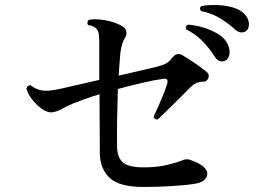

<svg xmlns="http://www.w3.org/2000/svg" viewBox="-20 -770 1040 764"><path d="M551 -26Q454 -26 416 -62.5Q378 -99 377 -161Q377 -172 377 -207Q377 -242 376.5 -291.5Q376 -341 376 -395Q343 -385 316.5 -375.5Q290 -366 270 -358Q245 -347 225 -336Q205 -325 187 -323Q173 -322 158 -330Q143 -338 129 -351Q93 -386 85 -418Q87 -425 92.5 -428.5Q98 -432 103 -430Q123 -414 147.5 -410Q172 -406 222 -417Q251 -424 291.5 -433Q332 -442 375 -452V-603Q375 -620 373 -634.5Q371 -649 363 -656Q359 -661 350.5 -665Q342 -669 331 -670Q327 -675 328 -681Q329 -687 333 -691Q359 -696 396 -690Q433 -684 463 -668Q478 -660 482 -647Q486 -634 478 -621Q470 -608 466 -594Q462 -580 459 -560Q458 -547 456 -523Q454 -499 452 -469Q496 -479 534.5 -488Q573 -497 598 -503Q623 -509 638 -516Q653 -523 666 -541Q684 -563 705 -551Q725 -539 753.5 -520Q782 -501 801 -485Q814 -475 809.5 -460.5Q805 -446 790 -445Q773 -445 761 -439.5Q749 -434 738 -423Q719 -404 693 -378Q667 -352 643.5 -329Q620 -306 608 -295Q592 -293 592 -308Q599 -322 609.5 -345.5Q620 -369 630 -394Q640 -419 645 -436Q653 -461 627 -456Q596 -452 549 -441Q502 -430 449 -416Q447 -356 446 -292.5Q445 -229 446 -182Q448 -140 471 -122Q494 -104 552 -104Q605 -104 646 -114Q687 -124 708 -133Q724 -140 742 -132Q761 -125 774 -117.5Q787 -110 794 -102Q811 -85 801.5 -65Q792 -45 757 -39Q721 -33 663.5 -29.5Q606 -26 551 -26ZM875 -528Q865 -524 854.5 -527Q844 -530 835 -544Q814 -577 786.5 -605.5Q759 -634 721 -653Q718 -659 720.5 -664.5Q723 -670 728 -672Q758 -670 790.5 -660Q823 -650 849.5 -633.5Q876 -617 886 -594Q897 -571 892.5 -552Q888 -533 875 -528ZM960 -647Q952 -641 940.5 -641Q929 -641 916 -652Q888 -678 854.5 -698Q821 -718 780 -726Q771 -739 782 -746Q810 -751 843 -750Q876 -749 906 -740.5Q936 -732 953 -714Q970 -696 970.5 -676Q971 -656 960 -647Z"/></svg>

Font: Zen Old Mincho SemiBold
Style: Regular
Weight: 600
Version: Version 1.500